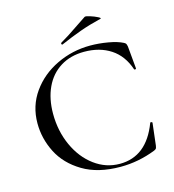

<svg xmlns="http://www.w3.org/2000/svg" viewBox="-117 -885 902 995"><g transform="rotate(-15 334.5 -388.0)"><path d="M590 -604Q598 -600 600.5 -595.5Q603 -591 605 -580L616 -460Q616 -457 611 -456Q606 -455 605 -459Q579 -536 520 -574.5Q461 -613 378 -613Q305 -613 251 -579.5Q197 -546 168.5 -485Q140 -424 140 -344Q140 -251 175.5 -173Q211 -95 272.5 -49.5Q334 -4 408 -4Q552 -4 614 -168Q614 -171 619 -171Q621 -171 623.5 -169.5Q626 -168 626 -167L612 -47Q610 -35 607.5 -31.5Q605 -28 596 -24Q504 12 408 12Q287 12 206 -36.5Q125 -85 87 -160Q49 -235 49 -317Q49 -410 100.5 -482.5Q152 -555 236.5 -595.5Q321 -636 417 -636Q463 -636 512 -627.5Q561 -619 590 -604ZM280 -678Q276 -678 275 -682.5Q274 -687 277 -689Q313 -709 380 -755Q412 -777 428 -787Q433 -790 455.5 -783Q478 -776 495.5 -767Q513 -758 504 -756Q442 -741 390.5 -722.5Q339 -704 282 -679Z"/></g></svg>

Font: Cormorant SC Medium
Style: Regular
Weight: 500
Designer: Christian Thalmann (Catharsis Fonts)
Foundry: Catharsis Fonts
Version: Version 4.000